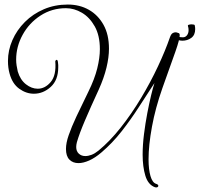

<svg xmlns="http://www.w3.org/2000/svg" viewBox="-20 -698 878 844"><path d="M661 125Q631 114 619 74.5Q607 35 607 -18Q607 -61 613 -108.5Q619 -156 627.5 -200.5Q636 -245 644.5 -280Q653 -315 659 -333Q625 -281 589.5 -226Q554 -171 514 -120Q474 -69 426 -28Q398 -4 372 7.5Q346 19 325 19Q300 19 285 3.5Q270 -12 270 -43Q270 -70 282 -104Q294 -139 316 -186Q338 -233 369 -296Q396 -351 407.5 -397.5Q419 -444 419 -482Q419 -542 396.5 -582Q374 -622 340 -642Q306 -662 270 -662Q208 -662 158 -629.5Q108 -597 79.5 -545Q51 -493 51 -436Q51 -423 53 -410Q55 -397 58 -384Q69 -347 94 -327.5Q119 -308 146 -308Q178 -308 203 -337.5Q228 -367 223 -428Q223 -430 225 -432.5Q227 -435 229 -435Q234 -435 235 -422Q236 -417 236 -412Q236 -407 236 -402Q236 -346 203 -316Q170 -286 129 -286Q95 -286 64.5 -308Q34 -330 22 -375Q15 -400 15 -430Q15 -477 34.5 -521.5Q54 -566 89.5 -601.5Q125 -637 173 -657.5Q221 -678 278 -678Q330 -678 370.5 -655Q411 -632 435 -589Q459 -546 459 -484Q459 -446 448 -400.5Q437 -355 414 -304Q378 -226 353.5 -168.5Q329 -111 318 -73Q315 -61 315 -52Q315 -33 326.5 -22.5Q338 -12 355 -12Q368 -12 382.5 -17.5Q397 -23 413 -36Q463 -77 510.5 -137Q558 -197 600 -267Q642 -337 674.5 -406.5Q707 -476 727 -534Q732 -548 738.5 -552Q745 -556 751 -556Q756 -556 759.5 -554.5Q763 -553 763 -553Q770 -553 770 -543Q770 -525 751 -471Q732 -417 694 -311Q663 -223 648 -141Q633 -59 633 2Q633 47 641.5 76Q650 105 666 110Q676 113 676 119Q676 123 671.5 125Q667 127 661 125ZM781 -519Q772 -519 760 -523Q748 -527 748 -533Q748 -535 750.5 -538Q753 -541 754 -540Q756 -539 764.5 -536.5Q773 -534 784 -534Q795 -534 802 -543Q809 -552 809 -566Q809 -575 806 -584Q805 -588 811 -589.5Q817 -591 822 -591Q827 -591 831.5 -590Q836 -589 836 -587Q837 -583 837.5 -578.5Q838 -574 838 -570Q838 -544 821 -531.5Q804 -519 781 -519Z"/></svg>

Font: Gwendolyn
Style: Regular
Weight: 400
Designer: Robert E. Leuschke
Foundry: Robert E. Leuschke
Version: Version 1.010; ttfautohint (v1.8.3)